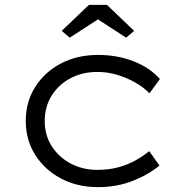

<svg xmlns="http://www.w3.org/2000/svg" viewBox="-20 -760 759 790"><path d="M383 10Q298 10 231 -25.5Q164 -61 125 -122.5Q86 -184 86 -262Q86 -341 125 -402.5Q164 -464 231 -499Q298 -534 384 -534Q462 -534 529 -508Q596 -482 638 -435L595 -376Q571 -401 536.5 -420.5Q502 -440 462.5 -452Q423 -464 381 -464Q318 -464 269 -437.5Q220 -411 192 -365.5Q164 -320 164 -262Q164 -203 193.5 -157.5Q223 -112 272 -86.5Q321 -61 380 -61Q427 -61 466 -71.5Q505 -82 536.5 -99.5Q568 -117 594 -138L636 -79Q591 -41 525.5 -15.5Q460 10 383 10ZM267 -605 234 -633 346 -740H420L532 -633L499 -605L368 -690H398Z"/></svg>

Font: Lexend Giga Light
Style: Regular
Weight: 300
Version: Version 1.007